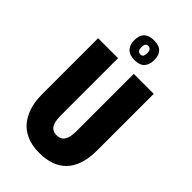

<svg xmlns="http://www.w3.org/2000/svg" viewBox="-263 -954 1054 1054"><g transform="rotate(45 263.5 -427.5)"><path d="M267 14Q205 14 164.5 -5Q124 -24 100.5 -53.5Q77 -83 65.5 -116Q54 -149 51 -177.5Q48 -206 48 -222V-660H203V-221Q203 -182 210 -160.5Q217 -139 231 -130.5Q245 -122 263 -122Q283 -122 296.5 -130.5Q310 -139 317.5 -160Q325 -181 325 -221V-660H480V-222Q480 -161 465.5 -116.5Q451 -72 423 -43Q395 -14 355.5 0Q316 14 267 14ZM274 -716Q235 -716 215.5 -736.5Q196 -757 196 -793Q196 -831 215.5 -850Q235 -869 273 -869Q314 -869 332.5 -849.5Q351 -830 351 -792Q351 -757 332.5 -736.5Q314 -716 274 -716ZM275 -761Q287 -761 292 -769Q297 -777 297 -792Q297 -810 290.5 -817.5Q284 -825 272 -825Q261 -825 256 -817Q251 -809 251 -794Q251 -776 257.5 -768.5Q264 -761 275 -761Z"/></g></svg>

Font: Bricolage Grotesque Condensed ExtraBold
Style: Regular
Weight: 800
Width: 3
Designer: Mathieu Triay
Foundry: Atelier Triay
Version: Version 1.000;gftools[0.9.30]